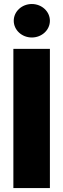

<svg xmlns="http://www.w3.org/2000/svg" viewBox="-20 -955 321 975"><path d="M233.4 -707H47.9V0H233.4ZM141.6 -764.6C192.4 -764.6 233.4 -802.7 233.4 -849.6C233.4 -896.5 192.4 -934.6 141.6 -934.6C90.8 -934.6 49.8 -896.5 49.8 -849.6C49.8 -802.7 90.8 -764.6 141.6 -764.6Z"/></svg>

Font: Pretendard Black
Style: Regular
Weight: 900
Designer: Base glyphs from Inter by Rasmus Andersson; Hangeul glyphs from Noto Sans CJK(Source Han Sans) by Jang Soo-young and Kan
Foundry: Kil Hyung-jin
Version: Version 1.309;Glyphs 3.2 (3225)